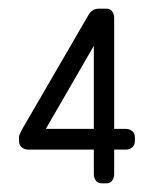

<svg xmlns="http://www.w3.org/2000/svg" viewBox="-20 -424 353 444"><path d="M244 -78V-21Q244 -13 239.5 -6.5Q235 0 225 0H217Q206 0 201.5 -6.5Q197 -13 197 -21V-78H45Q37 -78 30.5 -83Q24 -88 24 -99V-106Q24 -111 26.5 -115.5Q29 -120 30 -123L185 -390Q193 -404 209 -404H225Q235 -404 239.5 -397.5Q244 -391 244 -383V-126H271Q279 -126 285.5 -121Q292 -116 292 -106V-99Q292 -88 285.5 -83Q279 -78 271 -78ZM197 -318 86 -126H197Z"/></svg>

Font: Chathura ExtraBold
Style: Regular
Weight: 800
Designer: Appaji Ambarisha Darbha
Foundry: Aditya Fonts
Version: Version 1.002 2016